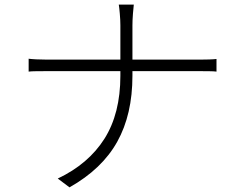

<svg xmlns="http://www.w3.org/2000/svg" viewBox="-20 -784 1040 831"><path d="M501 -674.8Q501 -696.8 498.5 -725.1Q496.1 -753.4 494.1 -764.2H559.1Q557.6 -753.4 555.4 -724.6Q553.2 -695.8 553.2 -674.8V-525.9H842.8Q862.3 -525.9 884.8 -526.6Q907.2 -527.3 917 -528.8V-474.1Q907.2 -475.6 884.3 -475.8Q861.3 -476.1 841.8 -476.1H553.2V-456.1Q553.2 -288.6 487.5 -170.7Q421.9 -52.7 280.8 26.9L230 -11.2Q362.8 -74.2 431.9 -183.3Q501 -292.5 501 -456.1V-476.1H187Q160.6 -476.1 137.5 -475.8Q114.3 -475.6 104 -474.1V-529.8Q114.3 -528.3 137.2 -527.1Q160.2 -525.9 185.1 -525.9H501Z"/></svg>

Font: Source Han Sans CN Light
Style: Regular
Weight: 300
Designer: Ryoko NISHIZUKA  (kana, bopomofo & ideographs); Paul D. Hunt (Latin, Greek & Cyrillic); Sandoll Communications , Soo-you
Foundry: Adobe
Version: Version 2.000;hotconv 1.0.107;makeotfexe 2.5.65593